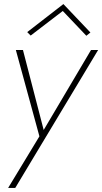

<svg xmlns="http://www.w3.org/2000/svg" viewBox="-20 -706 503 945"><path d="M463 -460H428L183 -46L201 -43L93 -460H58L174 -35L20 219H55ZM289 -652 405 -530 425 -546 292 -686 114 -548 131 -531Z"/></svg>

Font: Jost ExtraLight
Style: Italic
Weight: 250
Italic angle: -5°
Version: Version 3.710